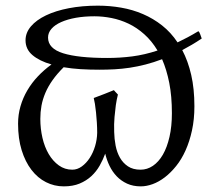

<svg xmlns="http://www.w3.org/2000/svg" viewBox="-20 -644 741 679"><path d="M358.9 -439Q404.8 -439 448 -444.6Q491.2 -450.2 537.1 -465.3Q516.6 -499.5 490.2 -522.9Q463.9 -546.4 434.6 -560.3Q405.3 -574.2 374.3 -580.3Q343.3 -586.4 314 -586.4Q278.3 -586.4 248.3 -581.1Q218.3 -575.7 196.3 -565.9Q174.3 -556.2 162.1 -542.2Q149.9 -528.3 149.9 -511.2Q149.9 -472.2 203.4 -455.6Q256.8 -439 358.9 -439ZM587.9 -243.7Q587.9 -303.7 578.6 -350.8Q569.3 -397.9 553.2 -434.6Q523.4 -423.3 495.1 -416Q466.8 -408.7 439.2 -404.5Q411.6 -400.4 384.8 -398.9Q357.9 -397.5 331.5 -397.5Q296.9 -397.5 265.1 -399.4Q233.4 -401.4 205.1 -406.2Q181.6 -382.8 165.8 -360.4Q149.9 -337.9 140.4 -315.4Q130.9 -293 126.7 -270.3Q122.6 -247.6 122.6 -223.6Q122.6 -189 130.1 -156.5Q137.7 -124 152.3 -99.1Q167 -74.2 188 -59.1Q209 -43.9 235.8 -43.9Q253.4 -43.9 269.3 -55.4Q285.2 -66.9 297.1 -85.2Q309.1 -103.5 316.2 -127Q323.2 -150.4 323.7 -174.3Q323.7 -192.4 322.5 -210.9Q321.3 -229.5 319.6 -246.3Q317.9 -263.2 315.7 -276.6Q313.5 -290 311.5 -297.4Q332.5 -305.2 349.9 -312Q367.2 -318.8 382.8 -325.2Q384.8 -322.8 387.2 -320.1Q389.6 -317.4 392.1 -314.9Q394.5 -312.5 397 -309.6Q392.6 -292.5 389.6 -272Q387.2 -254.4 385 -230Q382.8 -205.6 383.8 -177.2Q384.3 -152.8 388.9 -128.9Q393.6 -105 404.3 -86.2Q415 -67.4 432.6 -55.7Q450.2 -43.9 477.1 -43.9Q500.5 -43.9 520.8 -57.6Q541 -71.3 555.9 -96.9Q570.8 -122.6 579.3 -159.7Q587.9 -196.8 587.9 -243.7ZM43.9 -206.5Q43.9 -238.8 52.5 -268.3Q61 -297.9 76.7 -324.5Q92.3 -351.1 114 -374Q135.7 -397 162.1 -416Q119.6 -428.2 95 -449Q70.3 -469.7 70.3 -501.5Q70.3 -528.3 89.4 -550.8Q108.4 -573.2 142.6 -589.6Q176.8 -606 223.6 -615Q270.5 -624 326.2 -624Q368.2 -624 408.7 -616.9Q449.2 -609.9 485.6 -594.2Q522 -578.6 553.2 -554Q584.5 -529.3 607.9 -494.1Q625.5 -502.4 643.8 -512.2Q662.1 -522 681.6 -533.7Q685.1 -531.2 688 -522.9Q690.9 -514.6 693.4 -507.8Q675.3 -495.6 658.2 -485.6Q641.1 -475.6 624.5 -466.8Q645 -428.2 656.2 -379.2Q667.5 -330.1 667.5 -268.1Q667.5 -221.7 658.9 -182.6Q650.4 -143.6 636.2 -112.1Q622.1 -80.6 603 -56.9Q584 -33.2 563 -17.1Q542 -1 520 7.1Q498 15.1 478 15.1Q450.7 15.1 429.4 5.4Q408.2 -4.4 392.8 -20.5Q377.4 -36.6 367.4 -57.4Q357.4 -78.1 352.1 -100.6Q344.2 -79.1 332.5 -58.3Q320.8 -37.6 303.2 -21.2Q285.6 -4.9 261.7 5.1Q237.8 15.1 205.6 15.1Q171.9 15.1 142.6 0.2Q113.3 -14.6 91.3 -43.2Q69.3 -71.8 56.6 -112.8Q43.9 -153.8 43.9 -206.5Z"/></svg>

Font: Gentium Unicode
Style: Regular
Weight: 400
Version: Version 1.009